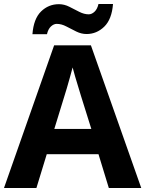

<svg xmlns="http://www.w3.org/2000/svg" viewBox="-20 -945 730 965"><path d="M527 0 475 -170H215L163 0H0L252 -717H437L690 0ZM387 -463Q382 -480 374 -506Q366 -532 358 -559Q350 -586 345 -606Q340 -586 331.5 -556.5Q323 -527 315.5 -500.5Q308 -474 304 -463L253 -297H439ZM143 -773Q149 -851 186.5 -887.5Q224 -924 276 -924Q303 -924 328.5 -911Q354 -898 378.5 -885.5Q403 -873 426 -873Q441 -873 455 -886Q469 -899 475 -925H548Q542 -848 504 -811Q466 -774 415 -774Q389 -774 363.5 -786.5Q338 -799 313.5 -812Q289 -825 265 -825Q250 -825 236 -812Q222 -799 216 -773Z"/></svg>

Font: Noto Sans Adlam Unjoined
Style: Bold
Weight: 700
Version: Version 3.001